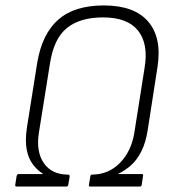

<svg xmlns="http://www.w3.org/2000/svg" viewBox="-20 -686 634 706"><path d="M42 0Q35 0 36 -6L41 -38Q43 -46 49 -46H137L138 -47Q117 -60 100.5 -82Q84 -104 78 -137Q72 -170 79 -217L117 -456Q135 -562 194.5 -614Q254 -666 362 -666Q474 -666 525 -606.5Q576 -547 559 -439L523 -207Q516 -162 500 -130Q484 -98 462 -78.5Q440 -59 415 -47V-46H501Q508 -46 506 -39L501 -6Q500 0 493 0H313Q305 0 307 -6L312 -37Q313 -44 318 -44Q379 -44 421 -87Q463 -130 474 -198L512 -439Q526 -525 487.5 -573.5Q449 -622 359 -622Q274 -622 226 -583Q178 -544 164 -454L123 -198Q112 -129 141 -86.5Q170 -44 230 -44Q237 -44 236 -36L231 -6Q229 0 224 0Z"/></svg>

Font: Sofia Sans Semi Condensed Light
Style: Italic
Weight: 300
Italic angle: -9°
Version: Version 4.100